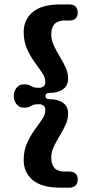

<svg xmlns="http://www.w3.org/2000/svg" viewBox="-20 -750 414 888"><path d="M190.5 -306Q190.5 -291.5 207 -291.5Q247.5 -291.5 271.2 -274.8Q295 -258 295 -224.5Q295 -198.5 283.2 -172.8Q271.5 -147 256 -121.8Q240.5 -96.5 228.8 -71.5Q217 -46.5 217 -21.5Q217 43.5 278 43.5H300.5Q339.5 43.5 339.5 81Q339.5 96.5 330 107.2Q320.5 118 300.5 118H259.5Q172.5 118 131 82.5Q89.5 47 89.5 -9.5Q89.5 -53 104.5 -86.8Q119.5 -120.5 139.2 -147.8Q159 -175 174.2 -197.2Q189.5 -219.5 189.5 -240Q189.5 -268 159.5 -268Q134.5 -268 122.8 -260Q111 -252 91 -252Q69 -252 56.2 -268.5Q43.5 -285 43.5 -306Q43.5 -327 56.2 -343.5Q69 -360 91 -360Q111 -360 122.8 -352Q134.5 -344 159.5 -344Q189.5 -344 189.5 -372Q189.5 -392 174.2 -414.5Q159 -437 139.2 -464Q119.5 -491 104.5 -524.8Q89.5 -558.5 89.5 -602Q89.5 -658.5 131 -694Q172.5 -729.5 259.5 -729.5H300.5Q320.5 -729.5 330 -719Q339.5 -708.5 339.5 -692.5Q339.5 -655 300.5 -655H278Q217 -655 217 -590.5Q217 -565 228.8 -539.8Q240.5 -514.5 256 -489.2Q271.5 -464 283.2 -438.8Q295 -413.5 295 -387.5Q295 -354 271.2 -337Q247.5 -320 207 -320Q190.5 -320 190.5 -306Z"/></svg>

Font: Fraunces 144pt SuperSoft
Style: Bold
Weight: 700
Version: Version 1.000;[b76b70a41]